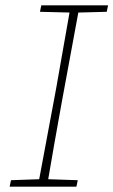

<svg xmlns="http://www.w3.org/2000/svg" viewBox="-20 -696 423 716"><path d="M16 0 21 -24 135 -28H150L270 -24L265 0ZM121 0 189 -364Q203 -442 216.5 -520Q230 -598 244 -676H277L210 -313Q196 -235 182 -156.5Q168 -78 155 0ZM129 -652 134 -676H383L378 -652L265 -649H250Z"/></svg>

Font: Source Serif 4 ExtraLight
Style: Italic
Weight: 250
Italic angle: -12°
Designer: Frank Grießhammer
Foundry: Adobe Systems Incorporated
Version: Version 4.004;hotconv 1.0.116;makeotfexe 2.5.65601